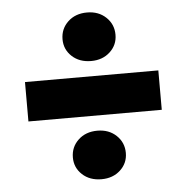

<svg xmlns="http://www.w3.org/2000/svg" viewBox="-48 -717 708 733"><g transform="rotate(-5 305.5 -350.5)"><path d="M312 -484Q267 -484 238.5 -510.5Q210 -537 210 -576Q210 -616 238.5 -643Q267 -670 312 -670Q356 -670 384.5 -643Q413 -616 413 -576Q413 -537 384.5 -510.5Q356 -484 312 -484ZM564 -426V-275H53V-426ZM312 -31Q267 -31 238.5 -57.5Q210 -84 210 -123Q210 -163 238.5 -190Q267 -217 312 -217Q356 -217 384.5 -190Q413 -163 413 -123Q413 -84 384.5 -57.5Q356 -31 312 -31Z"/></g></svg>

Font: Fz Poppins
Style: Bold
Weight: 700
Designer: Ninad Kale (Devanagari), Jonny Pinhorn (Latin)
Foundry: Indian Type Foundry
Version: Vit hóa bi Vntype.Com & FontZin.Com